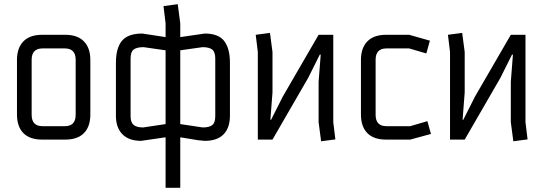

<svg xmlns="http://www.w3.org/2000/svg" viewBox="-20 -666 2598 916"><path d="M289 -435H183Q131 -435 131 -381V-118Q131 -64 183 -64H289Q341 -64 341 -118V-381Q341 -435 289 -435ZM291 0H181Q122 0 91.5 -31Q61 -62 61 -120V-380Q61 -437 91.5 -468.5Q122 -500 181 -500H291Q350 -500 380.5 -468.5Q411 -437 411 -380V-120Q411 -62 380.5 -31Q350 0 291 0Z M957 6 925 3 840 -11V230H770V-11L653 6Q595 6 564 -25.5Q533 -57 533 -114V-366Q533 -437 562 -471.5Q591 -506 659 -506L770 -489V-555L760 -637L828 -646L840 -555V-489L957 -506Q1022 -506 1049.5 -470.5Q1077 -435 1077 -366V-114Q1077 -56 1046.5 -25Q1016 6 957 6ZM603 -387V-112Q603 -82 617.5 -70Q632 -58 663 -58L770 -74V-426L665 -441Q632 -441 617.5 -429.5Q603 -418 603 -387ZM1007 -112V-387Q1007 -418 992.5 -429.5Q978 -441 946 -441L840 -426V-74L947 -58Q979 -58 993 -69.5Q1007 -81 1007 -112Z M1450 -294 1280 0H1210V-418L1200 -500L1268 -509L1280 -418V-225L1270 -95L1273 -94L1329 -205L1500 -500H1570V-83L1580 -1L1512 8L1500 -83V-275L1510 -405L1506 -406Z M1822 -500H1932L2031 -472L2014 -411L1932 -435H1824Q1772 -435 1772 -381V-118Q1772 -64 1824 -64H1937L2019 -88L2036 -27L1937 0H1822Q1763 0 1732.5 -31Q1702 -62 1702 -120V-380Q1702 -437 1732.5 -468.5Q1763 -500 1822 -500Z M2367 -294 2197 0H2127V-418L2117 -500L2185 -509L2197 -418V-225L2187 -95L2190 -94L2246 -205L2417 -500H2487V-83L2497 -1L2429 8L2417 -83V-275L2427 -405L2423 -406Z"/></svg>

Font: Strong
Style: Regular
Weight: 400
Designer: Roman Shchyukin (Gaslight Type Foundry)
Foundry: Cyreal (www.cyreal.org)
Version: Version 1.001